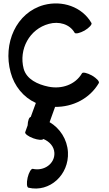

<svg xmlns="http://www.w3.org/2000/svg" viewBox="-20 -589 637 1119"><path d="M513 -455C458 -550 343 -588 236 -560C74 -516 -4 -336 42 -167C63 -88 116 -22 189 11L159 93C150 93 142 114 141 142L127 181C123 190 144 206 174 217C202 227 227 229 233 221C268 236 295 264 297 302C300 365 237 410 171 395C162 393 148 416 141 446C134 477 136 503 146 505C270 534 383 429 376 298C372 223 329 158 269 123L301 34C404 35 503 -14 556 -105C561 -114 543 -133 516 -149C488 -164 463 -170 458 -162C419 -95 339 -68 262 -84C199 -97 135 -127 118 -188C88 -302 152 -420 265 -450C323 -466 386 -449 415 -398C420 -390 446 -396 473 -411C500 -427 518 -447 513 -455Z"/></svg>

Font: Nupuram SemiBold
Style: Regular
Weight: 600
Designer: Santhosh Thottingal (santhosh.thottingal@gmail.com)
Foundry: SMC
Version: Version 1.000